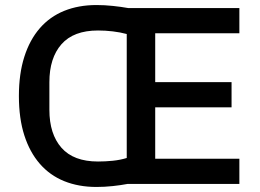

<svg xmlns="http://www.w3.org/2000/svg" viewBox="-20 -730 1030 762"><path d="M486 0Q460 5 427.5 8.5Q395 12 363 12Q292 12 235 -11Q178 -34 138 -80Q98 -126 76.5 -193Q55 -260 55 -349Q55 -437 76.5 -504.5Q98 -572 138 -618Q178 -664 235 -687Q292 -710 363 -710Q395 -710 428 -706.5Q461 -703 489 -698H930V-598H596V-404H899V-304H596V-100H930V0ZM369 -89Q398 -89 427.5 -92Q457 -95 483 -103V-595Q457 -602 427.5 -605.5Q398 -609 369 -609Q272 -609 224 -554.5Q176 -500 176 -404V-294Q176 -198 224 -143.5Q272 -89 369 -89Z"/></svg>

Font: IBM Plex Sans Thai Medm
Style: Regular
Weight: 500
Designer: Mike Abbink, Paul van der Laan, Pieter van Rosmalen, Ben Mitchell, Mark Frömberg
Foundry: Bold Monday
Version: Version 1.2